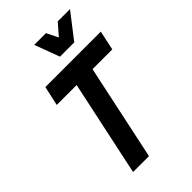

<svg xmlns="http://www.w3.org/2000/svg" viewBox="-267 -994 1085 1085"><g transform="rotate(-45 276.0 -451.5)"><path d="M83 -573 109 -690H552L527 -573H369L247 0H120L242 -573ZM233 -903H327L361 -834L421 -903H519L403 -753H289Z"/></g></svg>

Font: Radio Canada Condensed SemiBold
Style: Italic
Weight: 600
Width: 3
Italic angle: -12°
Designer: Charles Daoud, Etienne Aubert Bonn, Alexandre Saumier Demers, Jacques Le Bailly
Foundry: Radio-Canada
Version: Version 2.104; ttfautohint (v1.8.4.7-5d5b);gftools[0.9.28.de